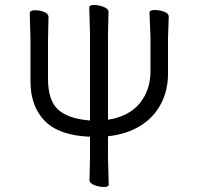

<svg xmlns="http://www.w3.org/2000/svg" viewBox="-20 -738 794 768"><path d="M338 -18 340 -107V-191Q216 -196 159 -254.5Q102 -313 102 -411V-576L99 -685Q99 -697 119.5 -697Q140 -697 157 -690Q174 -683 174 -670L172 -574V-423Q172 -337 212 -300Q252 -263 340 -256V-602L337 -708Q337 -718 356 -718Q375 -718 394.5 -710.5Q414 -703 414 -690L412 -601V-259Q495 -272 538.5 -324.5Q582 -377 582 -455V-585L578 -687Q578 -698 598.5 -698Q619 -698 637 -691Q655 -684 655 -672L652 -584V-443Q652 -376 623.5 -322Q595 -268 541 -234.5Q487 -201 412 -193V-106L415 0Q415 10 396 10Q377 10 357.5 2.5Q338 -5 338 -18Z"/></svg>

Font: ToneOZ-Pinyin-WenKai-Regular
Style: Regular
Weight: 400
Designer: Fontworks Inc.
Foundry: ToneOZ
Version: Version 0.240331